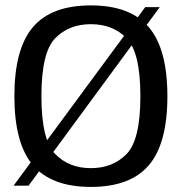

<svg xmlns="http://www.w3.org/2000/svg" viewBox="-20 -701 652 725"><path d="M31.3 0H87.9L583.2 -674H528.4ZM323 4.8Q472.2 4.8 542.2 -77.3Q612.1 -159.5 612.1 -337.5Q612.1 -515.4 542.2 -598Q472.2 -680.6 323 -680.6Q173.7 -680.6 104 -598.3Q34.3 -515.9 34.3 -337.5Q34.3 -159.5 104.3 -77.3Q174.2 4.8 323 4.8ZM323 -66.1Q240.3 -66.1 188.3 -119.6Q136.4 -173 136.4 -337.5Q136.4 -503.2 188.3 -556.5Q240.3 -609.7 323 -609.7Q406.1 -609.7 458.1 -556.5Q510.1 -503.2 510.1 -337.5Q510.1 -173 458.1 -119.6Q406.1 -66.1 323 -66.1Z"/></svg>

Font: Anybody Thin
Style: Regular
Weight: 100
Designer: Tyler Finck
Foundry: Etcetera Type Company
Version: Version 1.114;gftools[0.9.25]